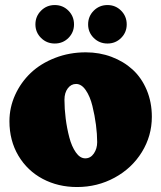

<svg xmlns="http://www.w3.org/2000/svg" viewBox="-20 -731 642 765"><path d="M121.1 -633.8Q121.1 -666 143.6 -688.5Q166 -710.9 198.2 -710.9Q230.5 -710.9 252.7 -688.5Q274.9 -666 274.9 -633.8Q274.9 -602.1 252.7 -579.8Q230.5 -557.6 198.2 -557.6Q166 -557.6 143.6 -579.8Q121.1 -602.1 121.1 -633.8ZM331.1 -633.8Q331.1 -666 353.5 -688.5Q376 -710.9 408.2 -710.9Q440.4 -710.9 462.6 -688.5Q484.9 -666 484.9 -633.8Q484.9 -602.1 462.6 -579.8Q440.4 -557.6 408.2 -557.6Q376 -557.6 353.5 -579.8Q331.1 -602.1 331.1 -633.8ZM17.6 -248Q17.6 -302.7 40.3 -352.8Q63 -402.8 102.5 -440.4Q142.1 -478 199.2 -500.2Q256.3 -522.5 321.8 -522.5Q376.5 -522.5 424.6 -504.4Q472.7 -486.3 508.3 -453.9Q543.9 -421.4 564.5 -372.6Q585 -323.7 585 -265.6Q585 -189.5 545.2 -125Q505.4 -60.5 436.8 -23.2Q368.2 14.2 287.1 14.2Q211.4 14.2 150.1 -18.3Q88.9 -50.8 53.2 -110.8Q17.6 -170.9 17.6 -248ZM367.2 -164.6Q367.2 -196.3 362.3 -233.9Q357.4 -271.5 348.1 -309.1Q338.9 -346.7 321.8 -371.6Q304.7 -396.5 283.2 -396.5Q263.2 -396.5 250 -378.9Q236.8 -361.3 236.8 -333.5Q236.8 -297.9 241.7 -259Q246.6 -220.2 256.1 -183.8Q265.6 -147.5 282.2 -123.8Q298.8 -100.1 319.8 -100.1Q340.8 -100.1 354 -119.4Q367.2 -138.7 367.2 -164.6Z"/></svg>

Font: Cooper* Black
Style: Regular
Weight: 900
Designer: Owen Earl
Foundry: indestructible type*
Version: Version 0.001